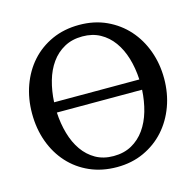

<svg xmlns="http://www.w3.org/2000/svg" viewBox="-103 -794 937 917"><g transform="rotate(-15 365.5 -335.5)"><path d="M154.8 -310.1Q157.7 -254.4 171.9 -205.1Q186 -155.8 211.9 -118.9Q237.8 -82 275.6 -60.5Q313.5 -39.1 363.8 -39.1Q415 -39.1 453.6 -60.5Q492.2 -82 518.6 -119.1Q544.9 -156.2 559.1 -205.3Q573.2 -254.4 576.2 -310.1ZM576.2 -360.8Q573.2 -417.5 558.6 -466.6Q543.9 -515.6 517.6 -552Q491.2 -588.4 453.4 -609.1Q415.5 -629.9 366.2 -629.9Q314.9 -629.9 276.4 -608.6Q237.8 -587.4 211.7 -550.8Q185.5 -514.2 171.6 -465.3Q157.7 -416.5 154.8 -360.8ZM691.9 -335Q691.9 -262.2 668.5 -198.2Q645 -134.3 602.3 -86.7Q559.6 -39.1 499.5 -11.5Q439.5 16.1 366.2 16.1Q292.5 16.1 232.2 -10.5Q171.9 -37.1 128.9 -84.5Q85.9 -131.8 62.5 -196Q39.1 -260.3 39.1 -335.9Q39.1 -409.2 62 -473.1Q85 -537.1 127.4 -584.7Q169.9 -632.3 230.2 -659.7Q290.5 -687 365.2 -687Q439.5 -687 499.8 -659.2Q560.1 -631.3 602.8 -583.5Q645.5 -535.6 668.7 -471.7Q691.9 -407.7 691.9 -335Z"/></g></svg>

Font: Charis SIL CyrE
Style: Regular
Weight: 400
Foundry: SIL International
Version: Version 5.000